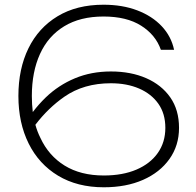

<svg xmlns="http://www.w3.org/2000/svg" viewBox="-20 -782 831 814"><path d="M419 -762Q499 -762 562 -738Q625 -714 665.5 -671Q706 -628 718 -571H662Q640 -634 578.5 -673Q517 -712 419 -712Q320 -712 252 -670.5Q184 -629 149.5 -553Q115 -477 115 -375Q115 -340 119 -307Q144 -340 174 -369Q228 -421 297.5 -450Q367 -479 450 -479Q535 -479 600 -450.5Q665 -422 702 -369Q739 -316 739 -240Q739 -165 698.5 -108Q658 -51 586.5 -19.5Q515 12 420 12Q308 12 226.5 -37Q145 -86 101.5 -173.5Q58 -261 58 -375Q58 -490 100.5 -577Q143 -664 224 -713Q305 -762 419 -762ZM130 -253Q138 -224 151 -198Q186 -122 254 -80Q322 -38 420 -38Q500 -38 558.5 -63Q617 -88 649 -133.5Q681 -179 681 -240Q681 -300 651.5 -342Q622 -384 570 -406.5Q518 -429 450 -429Q335 -429 253 -372Q184 -324 130 -253Z"/></svg>

Font: Bounded
Style: Regular
Weight: 200
Designer: Vlad Churkin
Version: Version 1.0